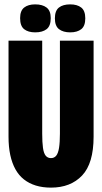

<svg xmlns="http://www.w3.org/2000/svg" viewBox="-20 -846 467 878"><path d="M213 12Q175 12 144 2.5Q113 -7 89.5 -25.5Q66 -44 50.5 -72Q35 -100 27 -137Q19 -174 19 -221V-660H173V-235Q173 -195 176.5 -170Q180 -145 189 -134Q198 -123 213 -123Q228 -123 237 -134Q246 -145 250 -170Q254 -195 254 -235V-660H408V-221Q408 -99 355.5 -43.5Q303 12 213 12ZM301 -698Q269 -698 250 -712.5Q231 -727 231 -762Q231 -797 249.5 -811.5Q268 -826 301 -826Q333 -826 351.5 -811.5Q370 -797 370 -762Q370 -727 351.5 -712.5Q333 -698 301 -698ZM141 -698Q109 -698 90.5 -712.5Q72 -727 72 -763Q72 -797 90.5 -811.5Q109 -826 141 -826Q174 -826 193 -811.5Q212 -797 212 -763Q212 -727 193 -712.5Q174 -698 141 -698Z"/></svg>

Font: Bricolage Grotesque 96pt ExtraBold Condensed
Style: Regular
Weight: 800
Width: 3
Version: Version 1.001;gftools[0.9.33.dev8+g029e19f]